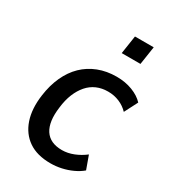

<svg xmlns="http://www.w3.org/2000/svg" viewBox="-176 -802 810 905"><g transform="rotate(30 229.0 -349.5)"><path d="M242 9Q169 9 122.5 -23Q76 -55 56.5 -113Q37 -171 48 -249Q56 -307 77.5 -354Q99 -401 132.5 -433.5Q166 -466 211 -483.5Q256 -501 310 -501Q357 -501 396 -486Q435 -471 458 -446L421 -374Q400 -396 371.5 -408Q343 -420 310 -420Q276 -420 248.5 -408Q221 -396 200.5 -372.5Q180 -349 166.5 -316Q153 -283 148 -240Q137 -158 165 -115Q193 -72 258 -72Q289 -72 320.5 -84.5Q352 -97 379 -118L405 -46Q385 -29 358 -16.5Q331 -4 301.5 2.5Q272 9 242 9ZM274 -609 289 -708H391L376 -609Z"/></g></svg>

Font: Nunito Sans 10pt SemiCondensed SemiBold
Style: Italic
Weight: 600
Width: 4
Italic angle: -9°
Designer: Vernon Adams
Foundry: Vernon Adams
Version: Version 3.101;gftools[0.9.27]